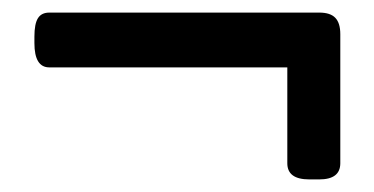

<svg xmlns="http://www.w3.org/2000/svg" viewBox="-20 -363 600 308"><path d="M492.2 -342.8Q509.8 -342.8 517.8 -334.5Q525.9 -326.2 525.9 -308.1V-101.1Q525.9 -75.2 492.2 -75.2H476.1Q440.9 -75.2 440.9 -101.1V-254.9H59.1Q35.2 -254.9 35.2 -293.9V-304.2Q35.2 -324.7 40.8 -333.7Q46.4 -342.8 59.1 -342.8Z"/></svg>

Font: Asap Symbol
Style: Regular
Weight: 900
Designer: Tania Quindós, Elena González Miranda, Marcela Romero, Pablo Cosgaya
Foundry: Omnibus-Type
Version: Version 1.000;PS 001.000;hotconv 1.0.70;makeotf.lib2.5.58329